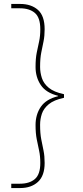

<svg xmlns="http://www.w3.org/2000/svg" viewBox="-20 -831 420 972"><path d="M82 121H37V99H81Q129 99 156.5 75.5Q184 52 184 -6Q184 -41 178 -68.5Q172 -96 166 -126Q160 -156 160 -198Q160 -251 186.5 -290Q213 -329 274 -344V-346Q213 -361 186.5 -400.5Q160 -440 160 -492Q160 -535 166 -564.5Q172 -594 178 -621Q184 -648 184 -683Q184 -742 156.5 -765.5Q129 -789 81 -789H37V-811H82Q138 -811 172 -781Q206 -751 206 -683Q206 -649 200.5 -622Q195 -595 189 -565.5Q183 -536 183 -492Q183 -464 192 -436Q201 -408 227 -386.5Q253 -365 304 -354V-336Q253 -325 227 -303.5Q201 -282 192 -255Q183 -228 183 -199Q183 -155 189 -125Q195 -95 200.5 -68Q206 -41 206 -6Q206 59 172 90Q138 121 82 121Z"/></svg>

Font: DM Sans 24pt Thin
Style: Regular
Weight: 250
Designer: Colophon Foundry, Jonny Pinhorn
Foundry: Colophon Foundry
Version: Version 4.004;gftools[0.9.30]